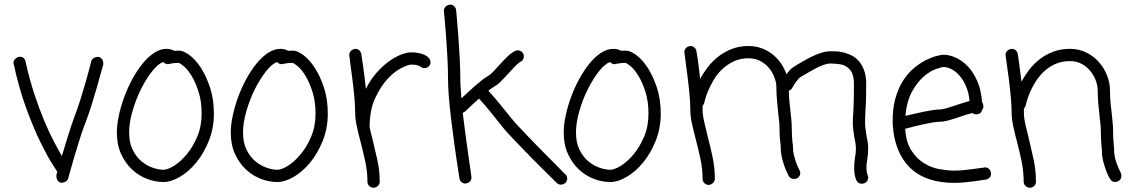

<svg xmlns="http://www.w3.org/2000/svg" viewBox="-20 -791 5045 856"><path d="M420.9 -537.1Q429.7 -534.2 435.5 -525.9Q441.4 -517.6 440.4 -502.9Q439.5 -501 432.1 -474.1Q424.8 -447.3 414.1 -409.2Q403.3 -371.1 390.1 -328.6Q377 -286.1 364.3 -252.9Q351.6 -220.7 337.4 -176.8Q323.2 -132.8 311.5 -92.8Q299.8 -52.7 292 -24.9Q284.2 2.9 284.2 3.9Q277.3 24.4 250 23.4Q230.5 16.6 231.4 -10.7L235.4 -25.4Q233.4 -28.3 211.9 -62Q190.4 -95.7 160.2 -157.2Q129.9 -218.8 97.2 -307.6Q64.5 -396.5 40 -510.7Q40 -519.5 46.9 -527.3Q53.7 -535.2 67.4 -538.1Q88.9 -538.1 93.8 -516.6Q111.3 -437.5 133.3 -371.1Q155.3 -304.7 177.7 -251.5Q200.2 -198.2 220.7 -159.2Q241.2 -120.1 255.9 -95.7Q268.6 -137.7 283.7 -186.5Q298.8 -235.4 312.5 -272.5Q325.2 -304.7 338.4 -346.7Q351.6 -388.7 362.3 -426.3Q373 -463.9 379.9 -490.2Q386.7 -516.6 386.7 -517.6Q389.6 -526.4 397.9 -532.2Q406.2 -538.1 420.9 -537.1Z M709 -34.2Q727.5 -34.2 756.3 -52.2Q785.2 -70.3 812.5 -103Q839.8 -135.7 859.4 -181.6Q878.9 -227.5 878.9 -284.2Q878.9 -338.9 865.7 -380.4Q852.5 -421.9 835.4 -450.7Q818.4 -479.5 801.3 -494.1Q784.2 -508.8 776.4 -510.7Q759.8 -510.7 746.6 -508.3Q733.4 -505.9 728.5 -504.9Q716.8 -504.9 707 -514.6Q682.6 -504.9 656.2 -470.7Q629.9 -436.5 607.4 -391.1Q585 -345.7 570.3 -294.4Q555.7 -243.2 555.7 -200.2Q555.7 -155.3 571.3 -123.5Q586.9 -91.8 610.4 -72.3Q633.8 -52.7 660.2 -43.5Q686.5 -34.2 709 -34.2ZM777.3 -565.4Q797.9 -565.4 824.7 -545.4Q851.6 -525.4 875.5 -488.8Q899.4 -452.1 916.5 -400.4Q933.6 -348.6 933.6 -284.2Q933.6 -218.8 911.1 -163.1Q888.7 -107.4 855 -66.4Q821.3 -25.4 781.7 -2.4Q742.2 20.5 709 20.5Q670.9 20.5 633.8 5.9Q596.7 -8.8 567.4 -36.6Q538.1 -64.5 519.5 -105.5Q501 -146.5 501 -200.2Q501 -234.4 509.8 -275.4Q518.6 -316.4 533.7 -357.9Q548.8 -399.4 569.8 -438Q590.8 -476.6 615.2 -506.8Q639.6 -537.1 667 -555.2Q694.3 -573.2 722.7 -573.2Q733.4 -573.2 741.7 -570.8Q750 -568.4 756.8 -564.5Q761.7 -564.5 766.6 -564.9Q771.5 -565.4 777.3 -565.4Z M1216.8 -34.2Q1235.4 -34.2 1264.2 -52.2Q1293 -70.3 1320.3 -103Q1347.7 -135.7 1367.2 -181.6Q1386.7 -227.5 1386.7 -284.2Q1386.7 -338.9 1373.5 -380.4Q1360.4 -421.9 1343.3 -450.7Q1326.2 -479.5 1309.1 -494.1Q1292 -508.8 1284.2 -510.7Q1267.6 -510.7 1254.4 -508.3Q1241.2 -505.9 1236.3 -504.9Q1224.6 -504.9 1214.8 -514.6Q1190.4 -504.9 1164.1 -470.7Q1137.7 -436.5 1115.2 -391.1Q1092.8 -345.7 1078.1 -294.4Q1063.5 -243.2 1063.5 -200.2Q1063.5 -155.3 1079.1 -123.5Q1094.7 -91.8 1118.2 -72.3Q1141.6 -52.7 1168 -43.5Q1194.3 -34.2 1216.8 -34.2ZM1285.2 -565.4Q1305.7 -565.4 1332.5 -545.4Q1359.4 -525.4 1383.3 -488.8Q1407.2 -452.1 1424.3 -400.4Q1441.4 -348.6 1441.4 -284.2Q1441.4 -218.8 1418.9 -163.1Q1396.5 -107.4 1362.8 -66.4Q1329.1 -25.4 1289.6 -2.4Q1250 20.5 1216.8 20.5Q1178.7 20.5 1141.6 5.9Q1104.5 -8.8 1075.2 -36.6Q1045.9 -64.5 1027.3 -105.5Q1008.8 -146.5 1008.8 -200.2Q1008.8 -234.4 1017.6 -275.4Q1026.4 -316.4 1041.5 -357.9Q1056.6 -399.4 1077.6 -438Q1098.6 -476.6 1123 -506.8Q1147.5 -537.1 1174.8 -555.2Q1202.1 -573.2 1230.5 -573.2Q1241.2 -573.2 1249.5 -570.8Q1257.8 -568.4 1264.6 -564.5Q1269.5 -564.5 1274.4 -564.9Q1279.3 -565.4 1285.2 -565.4Z M1812.5 -557.6Q1834 -557.6 1848.6 -554.2Q1863.3 -550.8 1872.6 -546.4Q1881.8 -542 1887.2 -537.1Q1892.6 -532.2 1894.5 -529.3Q1899.4 -522.5 1899.4 -514.6Q1899.4 -499 1887.7 -492.2Q1881.8 -487.3 1872.1 -487.3Q1860.4 -487.3 1851.6 -496.1Q1849.6 -497.1 1841.3 -500Q1833 -502.9 1812.5 -502.9Q1800.8 -502.9 1770.5 -488.3Q1740.2 -473.6 1709 -440.4Q1677.7 -407.2 1652.8 -354Q1627.9 -300.8 1627.9 -223.6Q1630.9 -210.9 1633.8 -197.8Q1636.7 -184.6 1640.6 -170.9Q1651.4 -127 1662.1 -79.1Q1672.9 -31.2 1672.9 18.6Q1672.9 30.3 1664.6 38.1Q1656.2 45.9 1645.5 45.9Q1633.8 45.9 1626 38.1Q1618.2 30.3 1618.2 18.6Q1618.2 -26.4 1608.4 -71.3Q1598.6 -116.2 1587.9 -157.2Q1578.1 -193.4 1570.8 -227.1Q1563.5 -260.7 1563.5 -289.1Q1563.5 -317.4 1559.6 -360.4Q1555.7 -403.3 1550.3 -443.8Q1544.9 -484.4 1541 -514.2Q1537.1 -543.9 1537.1 -545.9Q1537.1 -555.7 1543.9 -563.5Q1550.8 -571.3 1564.5 -573.2Q1574.2 -573.2 1581.5 -566.9Q1588.9 -560.5 1590.8 -549.8Q1590.8 -547.9 1593.3 -533.7Q1595.7 -519.5 1598.6 -498Q1601.6 -476.6 1605 -449.2Q1608.4 -421.9 1611.3 -394.5Q1630.9 -434.6 1657.7 -465.3Q1684.6 -496.1 1712.9 -516.6Q1741.2 -537.1 1767.6 -547.4Q1793.9 -557.6 1812.5 -557.6Z M2260.7 -262.7Q2271.5 -249 2293.5 -225.6Q2315.4 -202.1 2341.8 -174.8Q2368.2 -147.5 2396 -119.1Q2423.8 -90.8 2446.8 -67.9Q2469.7 -44.9 2484.4 -29.8Q2499 -14.6 2500 -14.6Q2508.8 -6.8 2508.8 4.9Q2508.8 14.6 2501 24.4Q2491.2 32.2 2481.4 32.2Q2469.7 32.2 2461.9 24.4Q2460 22.5 2444.3 6.8Q2428.7 -8.8 2405.3 -31.7Q2381.8 -54.7 2354 -83Q2326.2 -111.3 2299.3 -139.2Q2272.5 -167 2250.5 -190.4Q2228.5 -213.9 2217.8 -228.5Q2196.3 -254.9 2169.9 -288.1Q2143.6 -321.3 2115.2 -351.6Q2098.6 -336.9 2083.5 -322.3Q2068.4 -307.6 2055.7 -295.9Q2050.8 -291 2043 -288.1Q2048.8 -238.3 2055.7 -188Q2062.5 -137.7 2068.4 -96.7Q2074.2 -55.7 2078.1 -29.3Q2082 -2.9 2082 0Q2082 10.7 2075.2 18.1Q2068.4 25.4 2054.7 27.3Q2044.9 27.3 2037.6 21Q2030.3 14.6 2028.3 3.9Q2028.3 1 2023.9 -24.4Q2019.5 -49.8 2014.2 -87.9Q2008.8 -126 2002.4 -173.3Q1996.1 -220.7 1990.2 -269Q1984.4 -317.4 1981 -361.3Q1977.5 -405.3 1977.5 -437.5Q1977.5 -484.4 1974.6 -537.1Q1971.7 -589.8 1968.3 -635.3Q1964.8 -680.7 1961.9 -710.9Q1959 -741.2 1959 -743.2Q1959 -753.9 1966.3 -761.2Q1973.6 -768.6 1986.3 -770.5Q1997.1 -770.5 2004.9 -763.2Q2012.7 -755.9 2013.7 -745.1Q2013.7 -742.2 2016.6 -711.9Q2019.5 -681.6 2022.9 -636.2Q2026.4 -590.8 2029.3 -538.1Q2032.2 -485.4 2032.2 -437.5Q2032.2 -419.9 2033.7 -398.9Q2035.2 -377.9 2037.1 -352.5Q2048.8 -363.3 2064.5 -377.9Q2080.1 -392.6 2096.2 -406.7Q2112.3 -420.9 2127.9 -433.1Q2143.6 -445.3 2154.3 -451.2Q2165 -457 2179.2 -471.7Q2193.4 -486.3 2207 -502Q2224.6 -521.5 2241.7 -538.1Q2258.8 -554.7 2275.4 -563.5Q2281.2 -566.4 2288.1 -566.4Q2303.7 -566.4 2312.5 -552.7Q2315.4 -546.9 2315.4 -539.1Q2315.4 -532.2 2312 -525.9Q2308.6 -519.5 2300.8 -515.6Q2290 -509.8 2275.9 -495.1Q2261.7 -480.5 2248 -464.8Q2230.5 -445.3 2213.9 -428.7Q2197.3 -412.1 2180.7 -403.3Q2173.8 -399.4 2157.2 -386.7Q2185.5 -355.5 2212.4 -322.3Q2239.3 -289.1 2260.7 -262.7Z M2701.2 -34.2Q2719.7 -34.2 2748.5 -52.2Q2777.3 -70.3 2804.7 -103Q2832 -135.7 2851.6 -181.6Q2871.1 -227.5 2871.1 -284.2Q2871.1 -338.9 2857.9 -380.4Q2844.7 -421.9 2827.6 -450.7Q2810.5 -479.5 2793.5 -494.1Q2776.4 -508.8 2768.6 -510.7Q2752 -510.7 2738.8 -508.3Q2725.6 -505.9 2720.7 -504.9Q2709 -504.9 2699.2 -514.6Q2674.8 -504.9 2648.4 -470.7Q2622.1 -436.5 2599.6 -391.1Q2577.1 -345.7 2562.5 -294.4Q2547.9 -243.2 2547.9 -200.2Q2547.9 -155.3 2563.5 -123.5Q2579.1 -91.8 2602.5 -72.3Q2626 -52.7 2652.3 -43.5Q2678.7 -34.2 2701.2 -34.2ZM2769.5 -565.4Q2790 -565.4 2816.9 -545.4Q2843.8 -525.4 2867.7 -488.8Q2891.6 -452.1 2908.7 -400.4Q2925.8 -348.6 2925.8 -284.2Q2925.8 -218.8 2903.3 -163.1Q2880.9 -107.4 2847.2 -66.4Q2813.5 -25.4 2773.9 -2.4Q2734.4 20.5 2701.2 20.5Q2663.1 20.5 2626 5.9Q2588.9 -8.8 2559.6 -36.6Q2530.3 -64.5 2511.7 -105.5Q2493.2 -146.5 2493.2 -200.2Q2493.2 -234.4 2502 -275.4Q2510.7 -316.4 2525.9 -357.9Q2541 -399.4 2562 -438Q2583 -476.6 2607.4 -506.8Q2631.8 -537.1 2659.2 -555.2Q2686.5 -573.2 2714.8 -573.2Q2725.6 -573.2 2733.9 -570.8Q2742.2 -568.4 2749 -564.5Q2753.9 -564.5 2758.8 -564.9Q2763.7 -565.4 2769.5 -565.4Z M3850.6 -127.9Q3850.6 -116.2 3849.6 -104.5Q3848.6 -92.8 3846.7 -82Q3844.7 -71.3 3843.8 -61.5Q3842.8 -51.8 3842.8 -42Q3842.8 -24.4 3848.6 -9.8Q3849.6 -6.8 3850.1 -4.4Q3850.6 -2 3850.6 1Q3850.6 18.6 3833 26.4Q3825.2 28.3 3823.2 28.3Q3804.7 28.3 3796.9 10.7Q3792 -2.9 3790 -15.6Q3788.1 -28.3 3788.1 -42Q3788.1 -54.7 3789.1 -66.4Q3790 -78.1 3792 -88.9Q3793.9 -99.6 3794.9 -108.9Q3795.9 -118.2 3795.9 -127.9Q3795.9 -141.6 3793.9 -153.3Q3792 -165 3789.1 -177.7Q3787.1 -192.4 3784.7 -208Q3782.2 -223.6 3782.2 -242.2Q3782.2 -255.9 3782.7 -266.6Q3783.2 -277.3 3784.2 -288.1Q3785.2 -305.7 3786.1 -334Q3787.1 -362.3 3787.1 -418Q3787.1 -462.9 3765.6 -484.4Q3748 -502 3722.7 -504.9Q3697.3 -507.8 3682.6 -507.8Q3668.9 -507.8 3652.3 -502Q3635.7 -496.1 3618.7 -487.3Q3601.6 -478.5 3586.9 -469.7Q3572.3 -460.9 3562.5 -455.1Q3557.6 -452.1 3553.7 -450.2Q3549.8 -448.2 3546.9 -446.3Q3542 -443.4 3531.2 -429.2Q3520.5 -415 3511.7 -398.4Q3505.9 -389.6 3497.1 -386.7Q3497.1 -361.3 3499.5 -338.9Q3502 -316.4 3503.9 -296.9Q3505.9 -277.3 3507.8 -259.3Q3509.8 -241.2 3509.8 -224.6Q3509.8 -204.1 3510.7 -189Q3511.7 -173.8 3512.7 -161.1Q3515.6 -143.6 3515.6 -129.9Q3515.6 -116.2 3519 -101.6Q3522.5 -86.9 3526.9 -73.7Q3531.2 -60.5 3536.1 -49.8Q3541 -39.1 3543.9 -33.2Q3547.9 -28.3 3547.9 -20.5Q3547.9 -12.7 3544.4 -6.3Q3541 0 3533.2 3.9Q3527.3 6.8 3520.5 6.8Q3503.9 6.8 3496.1 -6.8Q3496.1 -7.8 3490.2 -19Q3484.4 -30.3 3478 -47.9Q3471.7 -65.4 3466.3 -86.9Q3460.9 -108.4 3460.9 -129.9Q3460.9 -134.8 3460.4 -141.6Q3460 -148.4 3459 -156.2Q3457 -168.9 3456.1 -185.5Q3455.1 -202.1 3455.1 -224.6Q3455.1 -238.3 3453.1 -254.9Q3451.2 -271.5 3449.2 -290Q3447.3 -315.4 3444.3 -342.8Q3441.4 -370.1 3441.4 -402.3Q3441.4 -421.9 3433.1 -444.8Q3424.8 -467.8 3409.2 -486.8Q3393.6 -505.9 3370.6 -518.6Q3347.7 -531.2 3317.4 -531.2Q3279.3 -531.2 3249.5 -516.6Q3219.7 -502 3197.8 -480.5Q3175.8 -459 3161.1 -433.6Q3146.5 -408.2 3137.2 -386.2Q3127.9 -364.3 3124 -349.6L3120.1 -334Q3119.1 -326.2 3112.3 -319.3V-302.7Q3112.3 -278.3 3119.6 -248Q3127 -217.8 3134.8 -183.6Q3146.5 -139.6 3156.7 -91.8Q3167 -43.9 3167 5.9Q3167 16.6 3158.7 24.9Q3150.4 33.2 3139.6 33.2Q3127.9 33.2 3120.1 24.9Q3112.3 16.6 3112.3 5.9Q3112.3 -39.1 3102.5 -84Q3092.8 -128.9 3082 -169.9Q3072.3 -207 3064.9 -240.2Q3057.6 -273.4 3057.6 -302.7Q3057.6 -331.1 3053.7 -373.5Q3049.8 -416 3044.4 -456.5Q3039.1 -497.1 3035.2 -526.9Q3031.2 -556.6 3031.2 -558.6Q3031.2 -569.3 3038.1 -576.7Q3044.9 -584 3058.6 -585.9Q3068.4 -585.9 3075.7 -579.6Q3083 -573.2 3085 -562.5Q3085 -560.5 3086.9 -550.3Q3088.9 -540 3091.3 -523.4Q3093.8 -506.8 3096.2 -484.9Q3098.6 -462.9 3101.6 -439.5Q3116.2 -466.8 3136.7 -493.2Q3157.2 -519.5 3184.1 -540Q3210.9 -560.5 3244.1 -573.2Q3277.3 -585.9 3317.4 -585.9Q3348.6 -585.9 3376 -575.7Q3403.3 -565.4 3424.8 -548.3Q3446.3 -531.2 3461.9 -508.3Q3477.5 -485.4 3486.3 -460Q3494.1 -470.7 3502.9 -480Q3511.7 -489.3 3520.5 -494.1Q3525.4 -496.1 3533.2 -502Q3545.9 -509.8 3564 -520Q3582 -530.3 3602.1 -540Q3622.1 -549.8 3643.6 -556.2Q3665 -562.5 3684.6 -562.5Q3693.4 -562.5 3707.5 -562Q3721.7 -561.5 3738.3 -557.6Q3754.9 -553.7 3772.5 -545.9Q3790 -538.1 3804.7 -523.4Q3841.8 -484.4 3841.8 -418Q3841.8 -360.4 3840.3 -331.5Q3838.9 -302.7 3837.9 -284.2Q3836.9 -273.4 3836.9 -264.2Q3836.9 -254.9 3836.9 -242.2Q3836.9 -227.5 3838.9 -214.8Q3840.8 -202.1 3842.8 -188.5Q3845.7 -174.8 3848.1 -159.7Q3850.6 -144.5 3850.6 -127.9Z M4186.5 -492.2Q4177.7 -492.2 4151.9 -482.9Q4126 -473.6 4098.1 -449.7Q4070.3 -425.8 4046.4 -383.3Q4022.5 -340.8 4016.6 -274.4Q4033.2 -278.3 4054.2 -283.2Q4075.2 -288.1 4096.2 -292.5Q4117.2 -296.9 4136.2 -299.8Q4155.3 -302.7 4167 -302.7Q4180.7 -302.7 4201.7 -309.1Q4222.7 -315.4 4243.2 -322.3Q4259.8 -328.1 4274.4 -332.5Q4289.1 -336.9 4302.7 -340.8Q4298.8 -379.9 4286.1 -408.2Q4273.4 -436.5 4256.8 -455.1Q4240.2 -473.6 4221.7 -482.9Q4203.1 -492.2 4186.5 -492.2ZM4371.1 -44.9Q4381.8 -44.9 4389.2 -38.1Q4396.5 -31.2 4398.4 -17.6Q4398.4 -6.8 4392.1 0.5Q4385.7 7.8 4375 9.8Q4373 9.8 4357.4 12.2Q4341.8 14.6 4320.3 17.6Q4298.8 20.5 4275.4 22.5Q4252 24.4 4235.4 24.4Q4105.5 24.4 4036.1 -44.4Q3966.8 -113.3 3960 -238.3Q3958 -301.8 3971.2 -349.6Q3984.4 -397.5 4006.3 -431.6Q4028.3 -465.8 4055.7 -488.3Q4083 -510.7 4108.9 -523.4Q4134.8 -536.1 4155.8 -541.5Q4176.8 -546.9 4186.5 -546.9Q4211.9 -546.9 4240.7 -534.2Q4269.5 -521.5 4294.4 -495.6Q4319.3 -469.7 4336.9 -429.7Q4354.5 -389.6 4358.4 -335Q4364.3 -327.1 4364.3 -317.4Q4364.3 -307.6 4358.4 -300.8Q4353.5 -281.2 4332 -281.2Q4322.3 -281.2 4315.4 -287.1Q4289.1 -281.2 4260.7 -270.5Q4235.4 -261.7 4210.9 -254.9Q4186.5 -248 4167 -248Q4156.2 -248 4138.2 -245.1Q4120.1 -242.2 4098.6 -237.3Q4077.1 -232.4 4055.2 -227.1Q4033.2 -221.7 4015.6 -216.8Q4019.5 -156.2 4043.5 -119.6Q4067.4 -83 4100.1 -63Q4132.8 -43 4169.4 -36.6Q4206.1 -30.3 4235.4 -30.3Q4251 -30.3 4273.4 -32.2Q4295.9 -34.2 4316.4 -37.1Q4336.9 -40 4352.5 -42L4367.2 -43.9Z M4947.3 -117.2Q4947.3 -103.5 4950.7 -88.9Q4954.1 -74.2 4959 -61Q4963.9 -47.9 4968.8 -37.1Q4973.6 -26.4 4976.6 -20.5Q4979.5 -14.6 4979.5 -6.8Q4979.5 8.8 4965.8 16.6Q4961.9 18.6 4959 19.5Q4956.1 20.5 4952.1 20.5Q4936.5 20.5 4928.7 5.9Q4927.7 4.9 4921.9 -6.3Q4916 -17.6 4909.7 -35.2Q4903.3 -52.7 4897.9 -74.2Q4892.6 -95.7 4892.6 -117.2Q4892.6 -122.1 4892.1 -128.4Q4891.6 -134.8 4890.6 -142.6Q4889.6 -156.2 4888.7 -172.4Q4887.7 -188.5 4887.7 -210.9Q4887.7 -225.6 4885.7 -241.7Q4883.8 -257.8 4881.8 -277.3Q4878.9 -301.8 4876.5 -329.6Q4874 -357.4 4874 -388.7Q4874 -408.2 4865.7 -431.2Q4857.4 -454.1 4841.8 -473.6Q4826.2 -493.2 4803.2 -505.9Q4780.3 -518.6 4750 -518.6Q4711.9 -518.6 4682.1 -504.4Q4652.3 -490.2 4630.9 -468.8Q4609.4 -447.3 4594.2 -422.4Q4579.1 -397.5 4570.3 -375.5Q4561.5 -353.5 4557.1 -337.9Q4552.7 -322.3 4552.7 -320.3Q4549.8 -311.5 4544.9 -306.6V-289.1Q4544.9 -265.6 4551.8 -235.4Q4558.6 -205.1 4567.4 -170.9Q4578.1 -127 4588.4 -79.1Q4598.6 -31.2 4598.6 18.6Q4598.6 30.3 4590.8 38.1Q4583 45.9 4571.3 45.9Q4560.5 45.9 4552.2 38.1Q4543.9 30.3 4543.9 18.6Q4543.9 -26.4 4534.7 -71.3Q4525.4 -116.2 4514.6 -157.2Q4504.9 -193.4 4497.6 -227.1Q4490.2 -260.7 4490.2 -289.1Q4490.2 -317.4 4486.3 -360.4Q4482.4 -403.3 4477.1 -443.8Q4471.7 -484.4 4467.3 -514.2Q4462.9 -543.9 4462.9 -545.9Q4462.9 -555.7 4469.7 -563.5Q4476.6 -571.3 4490.2 -573.2Q4501 -573.2 4508.3 -566.9Q4515.6 -560.5 4517.6 -549.8Q4517.6 -547.9 4519.5 -537.6Q4521.5 -527.3 4523.4 -510.3Q4525.4 -493.2 4528.3 -471.7Q4531.2 -450.2 4534.2 -426.8Q4548.8 -454.1 4568.8 -480.5Q4588.9 -506.8 4615.7 -527.3Q4642.6 -547.9 4675.8 -560.5Q4709 -573.2 4750 -573.2Q4790 -573.2 4822.8 -557.1Q4855.5 -541 4878.9 -514.6Q4902.3 -488.3 4915.5 -455.1Q4928.7 -421.9 4928.7 -388.7Q4928.7 -359.4 4931.2 -333Q4933.6 -306.6 4936.5 -284.2Q4938.5 -264.6 4940.4 -246.1Q4942.4 -227.5 4942.4 -210.9Q4942.4 -171.9 4945.3 -148.4Q4946.3 -139.6 4946.8 -132.3Q4947.3 -125 4947.3 -117.2Z"/></svg>

Font: Coming Soon
Style: Regular
Weight: 400
Designer: Dathan Boardman
Foundry: Open Window
Version: Version 1.002